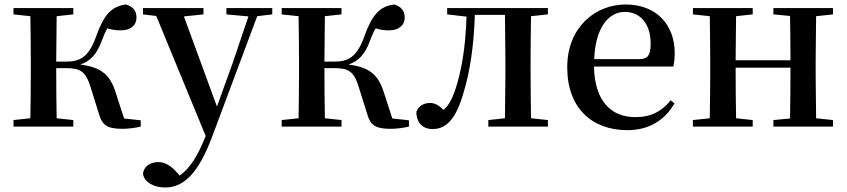

<svg xmlns="http://www.w3.org/2000/svg" viewBox="-20 -563 3766 854"><path d="M420 -57C434 -6 457 10 525 10C550 10 582 6 606 0V-28L532 -36L494 -153C469 -232 429 -264 337 -276C379 -290 410 -318 434 -385C442 -407 449 -423 458 -437C476 -431 494 -428 518 -428C559 -428 587 -449 587 -485C587 -515 572 -534 540 -543C475 -535 441 -496 406 -397C372 -303 330 -289 272 -289H230L232 -491L306 -499V-527H40V-499L115 -491C116 -435 117 -351 117 -296V-232C117 -177 116 -93 115 -37L40 -29V0H306V-29L232 -37C231 -93 230 -180 230 -260H272C338 -260 361 -245 382 -178Z M987 -499 1085 -490 1015 -283 945 -89 798 -490 885 -499V-527H616V-499L675 -492L895 42L891 51C859 131 824 187 779 218L765 202C741 176 716 158 684 158C652 158 622 173 616 208C619 247 665 271 714 271C796 271 862 210 924 44L1124 -491L1191 -499V-527H987Z M1613 -57C1627 -6 1650 10 1718 10C1743 10 1775 6 1799 0V-28L1725 -36L1687 -153C1662 -232 1622 -264 1530 -276C1572 -290 1603 -318 1627 -385C1635 -407 1642 -423 1651 -437C1669 -431 1687 -428 1711 -428C1752 -428 1780 -449 1780 -485C1780 -515 1765 -534 1733 -543C1668 -535 1634 -496 1599 -397C1565 -303 1523 -289 1465 -289H1423L1425 -491L1499 -499V-527H1233V-499L1308 -491C1309 -435 1310 -351 1310 -296V-232C1310 -177 1309 -93 1308 -37L1233 -29V0H1499V-29L1425 -37C1424 -93 1423 -180 1423 -260H1465C1531 -260 1554 -245 1575 -178Z M2225 0H2417V-29L2342 -37C2341 -93 2340 -177 2340 -232V-296C2340 -351 2341 -435 2342 -491L2417 -499V-527H1969V-499L2055 -489C2051 -358 2034 -248 2003 -158C1989 -118 1974 -93 1953 -74C1933 -94 1915 -105 1893 -105C1865 -105 1844 -93 1832 -66C1832 -16 1861 11 1904 11C1961 11 2006 -27 2041 -148C2070 -241 2088 -360 2092 -497H2226L2228 -296V-232L2226 -37L2152 -29V0Z M2771 16C2866 16 2937 -28 2980 -103L2963 -117C2925 -69 2877 -42 2806 -42C2701 -42 2625 -110 2622 -267H2975C2979 -284 2981 -303 2981 -328C2981 -449 2903 -543 2763 -543C2625 -543 2503 -439 2503 -264C2503 -81 2614 16 2771 16ZM2623 -300C2628 -440 2687 -510 2759 -510C2830 -510 2874 -455 2874 -369C2874 -320 2863 -300 2824 -300Z M3420 -499 3494 -492C3495 -437 3496 -356 3496 -295H3252L3254 -491L3328 -499V-527H3062V-499L3137 -491C3138 -435 3139 -351 3139 -296V-232C3139 -177 3138 -93 3137 -37L3062 -29V0H3328V-29L3254 -37C3253 -93 3252 -181 3252 -262H3496C3496 -180 3495 -93 3494 -36L3420 -29V0H3685V-29L3610 -37L3608 -232V-296L3610 -491L3685 -499V-527H3420Z"/></svg>

Font: Noto Serif CJK KR SemiBold
Style: Regular
Weight: 600
Designer: Ryoko NISHIZUKA 西塚涼子 (kana & ideographs); Frank Grießhammer (Latin, Greek & Cyrillic); Wenlong ZHANG 张文龙 (bopomofo); San
Foundry: Adobe
Version: Version 2.001;hotconv 1.1.0;makeotfexe 2.6.0